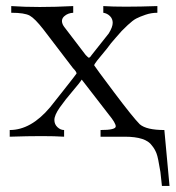

<svg xmlns="http://www.w3.org/2000/svg" viewBox="-20 -451 578 632"><path d="M249 -189Q243 -179 219 -151Q195 -123 177 -97.5Q159 -72 159 -56Q159 -42 169 -32.5Q179 -23 191 -23V-1Q161 -3 116.5 -3Q72 -3 12 -1V-23Q82 -23 145 -98L187 -151Q232 -208 232 -209Q232 -215 220 -227L123 -354Q95 -390 78 -399.5Q61 -409 17 -409V-431Q60 -428 111 -428Q162 -428 221 -431V-409Q203 -408 191.5 -397.5Q180 -387 186 -372Q187 -367 204 -346L262 -270Q271 -261 272 -261Q276 -261 281 -269L338 -341Q351 -362 351 -376Q351 -389 342 -398Q333 -407 320 -409V-431Q350 -429 394.5 -429Q439 -429 498 -431V-409Q478 -409 459 -402.5Q440 -396 428.5 -390Q417 -384 400.5 -368.5Q384 -353 380.5 -349Q377 -345 362 -328Q344 -308 332 -291L300 -252Q290 -239 290 -236Q294 -229 356 -146.5Q418 -64 440 -42Q462 -23 521 -23L538 161H513L508 115Q504 91 501 76Q498 61 495 53.5Q492 46 488.5 40Q485 34 480 28Q460 -1 391 -1H311V-23Q361 -23 361 -35Q361 -46 338 -74Z"/></svg>

Font: cwTeXMing
Style: Medium
Weight: 500
Version: Version 1.17